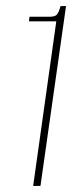

<svg xmlns="http://www.w3.org/2000/svg" viewBox="-20 -611 267 631"><path d="M89 0 165 -541H75L77 -556H143Q160 -556 166.5 -562.5Q173 -569 179 -591H197L113 0Z"/></svg>

Font: Alumni Sans Thin
Style: Italic
Weight: 100
Italic angle: -8°
Designer: Robert E. Leuschke
Foundry: Robert E. Leuschke
Version: Version 1.016